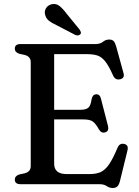

<svg xmlns="http://www.w3.org/2000/svg" viewBox="-20 -920 692 959"><path d="M54 -677Q54 -700 83 -700H457Q480 -700 494 -711.2Q508 -722.5 525.5 -722.5Q540 -722.5 547.5 -714.8Q555 -707 560 -689L597 -554.5Q604 -529.5 579.5 -524Q556 -518.5 544.5 -543.5Q523.5 -591 505.5 -613.5Q487.5 -636 466.5 -642.8Q445.5 -649.5 416 -649.5H250.5V-371.5H379.5Q410.5 -371.5 422 -382.8Q433.5 -394 437.5 -424.5Q442 -447.5 459 -449Q478.5 -450.5 484 -428L519.5 -290.5Q525.5 -265 505.5 -259Q486.5 -253 474.5 -273Q458 -303 443.2 -313.2Q428.5 -323.5 397.5 -323.5H250.5V-102.5Q250.5 -50.5 313 -50.5H427.5Q459 -50.5 481.5 -60Q504 -69.5 524 -98Q544 -126.5 567.5 -183Q577 -205 598.5 -201.5Q624 -197 616.5 -168L579 -15Q574.5 2.5 566.5 10.8Q558.5 19 543 19Q527 19 513 9.5Q499 0 477 0H83Q54 0 54 -23Q54 -41 76 -48.5L103.5 -54.5Q133.5 -62.5 133.5 -90V-610Q133.5 -637.5 103.5 -645.5L76 -651.5Q54 -659 54 -677ZM312 -852.5 377 -773Q381.5 -766.5 383.5 -760.2Q385.5 -754 381 -748.5Q376.5 -744 369.5 -743.2Q362.5 -742.5 356 -745.5L262 -794.5Q238.5 -805 224.2 -816.5Q210 -828 205.5 -846Q200.5 -862 209 -877.5Q217.5 -893 236.5 -898.5Q259 -904 276.2 -890.8Q293.5 -877.5 312 -852.5Z"/></svg>

Font: Fraunces 9pt Soft
Style: Regular
Weight: 400
Version: Version 1.000;[0bf87f6ff]